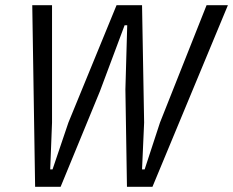

<svg xmlns="http://www.w3.org/2000/svg" viewBox="-20 -718 896 738"><path d="M115 0 104 -698H180V-247L173 -67H182L243 -247L428 -698H526L534 -247L526 -67H536L595 -247L774 -698H856L566 0H468L462 -374L469 -621H459L364 -367L213 0Z"/></svg>

Font: IBM Plex Sans Cond
Style: Italic
Weight: 400
Width: 3
Italic angle: -11°
Designer: Mike Abbink, Paul van der Laan, Pieter van Rosmalen
Foundry: Bold Monday
Version: Version 1.3